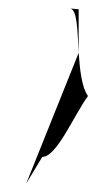

<svg xmlns="http://www.w3.org/2000/svg" viewBox="-20 -600 265 454"><path d="M42 -166 80 -229C114 -229 153 -324 188 -373C173 -394 169 -435 166 -475ZM146 -580C146 -580 144 -580 144 -580C144 -580 146 -580 146 -580ZM146 -580 166 -578V-475C163 -527 163 -577 146 -580Z"/></svg>

Font: bitstorm
Style: exext
Weight: 400
Version: Version 0.2